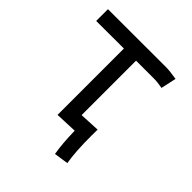

<svg xmlns="http://www.w3.org/2000/svg" viewBox="-177 -616 873 873"><g transform="rotate(45 259.0 -180.0)"><path d="M274.9 -72.3 373 -77.1Q372.6 -64 372.6 -35.6Q372.6 67.9 383.3 127.9L314 138.2Q304.2 78.6 302.7 0L196.8 4.4V-422.4Q141.1 -422.4 85.7 -422.1Q30.3 -421.9 19 -421.9V-497.6Q44.9 -497.6 193.6 -497.8Q342.3 -498 392.1 -498Q416.5 -498 460.4 -490.7L444.3 -416.5Q414.1 -422.4 389.6 -422.4H274.9Z"/></g></svg>

Font: FantasqueSansM Nerd Font
Style: Regular
Weight: 400
Monospace: yes
Designer: Jany Belluz
Version: Version 1.8.0 ; ttfautohint (v1.8.2);Nerd Fonts 3.4.0